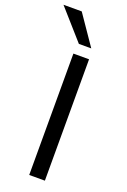

<svg xmlns="http://www.w3.org/2000/svg" viewBox="-210 -993 692 1048"><g transform="rotate(20 136.5 -468.5)"><path d="M108 0V-705H199V0ZM118 -765 -34 -937H72L190 -765Z"/></g></svg>

Font: Nunito Sans 7pt
Style: Regular
Weight: 400
Designer: Vernon Adams
Foundry: Vernon Adams
Version: Version 3.101;gftools[0.9.27]